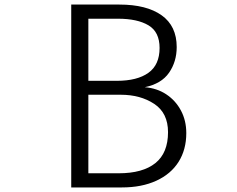

<svg xmlns="http://www.w3.org/2000/svg" viewBox="-20 -791 1040 841"><path d="M292 -771H503Q622 -771 688 -724Q754 -677 754 -585Q754 -521 720.5 -472.5Q687 -424 614 -409Q667 -405 708 -378Q749 -351 772.5 -307Q796 -263 796 -208Q796 -136 762.5 -82.5Q729 -29 665 0.5Q601 30 514 30H292ZM679 -581Q679 -651 630.5 -680Q582 -709 497 -709H367V-437H492Q581 -437 630 -472Q679 -507 679 -581ZM716 -212Q716 -296 655.5 -336Q595 -376 509 -376H367V-32H500Q605 -32 660.5 -76.5Q716 -121 716 -212Z"/></svg>

Font: LINE Seed JP_TTF Regular
Style: Regular
Weight: 400
Designer: LINE & Fontrix & Fontworks
Version: Version 1.002